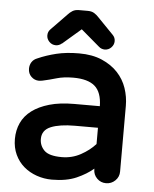

<svg xmlns="http://www.w3.org/2000/svg" viewBox="-53 -759 660 824"><g transform="rotate(5 277.5 -347.5)"><path d="M268 -312H379Q378 -372 348 -398Q318 -424 255 -424Q214 -424 183.5 -415Q153 -406 125 -400Q115 -398 109 -398Q90 -398 76 -411.5Q62 -425 62 -446Q62 -462 70 -474.5Q78 -487 94 -493Q130 -509 173 -519.5Q216 -530 271 -530Q328 -530 369.5 -512Q411 -494 438 -465Q465 -436 477.5 -399Q490 -362 490 -323V-40Q490 -17 473.5 -1Q457 15 434 15Q411 15 395 -1Q379 -17 379 -40V-43Q350 -18 307 1Q264 20 201 20Q167 20 135.5 9Q104 -2 80 -22.5Q56 -43 42 -73Q28 -103 28 -140Q28 -178 42.5 -209.5Q57 -241 87 -263.5Q117 -286 162 -299Q207 -312 268 -312ZM235 -80Q279 -80 316.5 -100.5Q354 -121 379 -149V-219H280Q214 -219 176.5 -203.5Q139 -188 139 -150Q139 -121 159.5 -100.5Q180 -80 235 -80ZM139 -622 207 -692Q215 -701 226 -708Q237 -715 254 -715H292Q309 -715 320 -708Q331 -701 339 -692L407 -622Q418 -611 418 -596V-595Q418 -580 406.5 -568Q395 -556 378 -556Q372 -556 365 -558.5Q358 -561 353 -566L354 -565L273 -634L193 -565V-566Q188 -561 181 -558.5Q174 -556 168 -556Q151 -556 139.5 -568Q128 -580 128 -595V-596Q128 -611 139 -622Z"/></g></svg>

Font: Varela Round Precious
Style: Medium
Weight: 500
Designer: Joe Prince
Foundry: Joe Prince
Version: Version 1.000